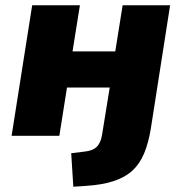

<svg xmlns="http://www.w3.org/2000/svg" viewBox="-20 -515 690 728"><path d="M258 193 250 66 299 60Q331 57 346.5 42Q362 27 367 -4L396 -183H234L205 0H24L102 -495H283L255 -320H417L445 -495H625L552 -28Q543 27 526.5 66.5Q510 106 482.5 131.5Q455 157 411.5 171.5Q368 186 304 190Z"/></svg>

Font: Nunito Sans 11pt Black
Style: Italic
Weight: 900
Italic angle: -9°
Version: Version 3.101;gftools[0.9.27]